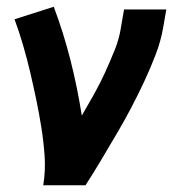

<svg xmlns="http://www.w3.org/2000/svg" viewBox="-20 -548 540 568"><path d="M108 0Q115 -44 112 -86.5Q109 -129 102.5 -170Q96 -211 87.5 -252Q79 -293 69.5 -333.5Q60 -374 48.5 -413.5Q37 -453 23 -491L139 -528Q168 -451 188.5 -370Q209 -289 222 -206Q240 -237 258 -269Q276 -301 291 -334Q306 -367 319.5 -400.5Q333 -434 338 -468L347 -520H472L463 -468Q456 -427 440.5 -386.5Q425 -346 406.5 -306.5Q388 -267 367.5 -228Q347 -189 324.5 -151Q302 -113 279.5 -75Q257 -37 233 0Z"/></svg>

Font: Iosevka SS18 Extrabold
Style: Italic
Weight: 800
Italic angle: -9°
Monospace: yes
Designer: Belleve Invis
Foundry: Belleve Invis
Version: Version 25.1.1; ttfautohint (v1.8.4)